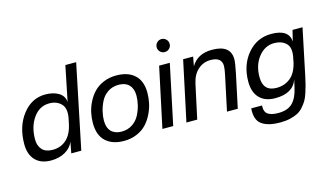

<svg xmlns="http://www.w3.org/2000/svg" viewBox="-102 -1071 2758 1614"><g transform="rotate(-15 1277.0 -264.0)"><path d="M637 -730 486 0H399L417 -96Q396 -45 343.5 -15.5Q291 14 221 14Q133 14 85 -36.5Q37 -87 37 -176Q37 -330 116.5 -432.5Q196 -535 315 -535Q384 -535 430.5 -507Q477 -479 481 -425L543 -730ZM135 -192Q135 -136 165.5 -102.5Q196 -69 258 -69Q327 -69 376 -112.5Q425 -156 444 -246L452 -284L453 -288Q470 -374 431.5 -414Q393 -454 328 -454Q242 -454 188.5 -378Q135 -302 135 -192Z M735 -193Q735 -132 767 -99.5Q799 -67 856 -67Q910 -67 950.5 -94Q991 -121 1012.5 -163Q1034 -205 1044 -247Q1054 -289 1054 -328Q1054 -388 1022 -421Q990 -454 932 -454Q878 -454 837.5 -427Q797 -400 776 -358Q755 -316 745 -274Q735 -232 735 -193ZM640 -198Q640 -243 649.5 -288Q659 -333 681.5 -378Q704 -423 737 -457.5Q770 -492 820.5 -513.5Q871 -535 932 -535Q1035 -535 1092 -482Q1149 -429 1149 -327Q1149 -282 1139.5 -237Q1130 -192 1107.5 -146Q1085 -100 1052.5 -65Q1020 -30 969 -8Q918 14 856 14Q755 14 697.5 -39.5Q640 -93 640 -198Z M1396 -521 1286 0H1192L1303 -521ZM1323 -675Q1323 -699 1339.5 -715.5Q1356 -732 1379 -732Q1403 -732 1419.5 -715.5Q1436 -699 1436 -675Q1436 -652 1419.5 -635.5Q1403 -619 1379 -619Q1356 -619 1339.5 -635.5Q1323 -652 1323 -675Z M1599 -521 1584 -440Q1639 -535 1766 -535Q1928 -535 1928 -409Q1928 -380 1910 -292L1848 0H1754L1819 -306Q1829 -353 1829 -378Q1829 -455 1732 -455Q1669 -455 1622 -413.5Q1575 -372 1558 -292L1495 0H1401L1512 -521Z M2466 -114Q2456 -69 2449 -41.5Q2442 -14 2429.5 23.5Q2417 61 2403 84Q2389 107 2366.5 132.5Q2344 158 2316.5 172Q2289 186 2250.5 195Q2212 204 2165 204Q2058 204 2004 164.5Q1950 125 1958 26H2052Q2048 81 2078.5 102Q2109 123 2169 123Q2251 123 2293.5 80.5Q2336 38 2355 -49L2370 -116Q2332 -4 2177 -4Q2089 -4 2040.5 -54Q1992 -104 1992 -196Q1992 -341 2074 -438Q2156 -535 2281 -535Q2434 -535 2441 -427L2464 -521H2551ZM2093 -209Q2093 -85 2210 -85Q2279 -85 2329.5 -125Q2380 -165 2401 -253L2409 -294L2411 -303Q2425 -383 2386.5 -418.5Q2348 -454 2286 -454Q2204 -454 2148.5 -384Q2093 -314 2093 -209Z"/></g></svg>

Font: Nacelle
Style: Italic
Weight: 400
Italic angle: -12°
Designer: Sora Sagano
Foundry: Sora Sagano
Version: Version 1.000;FEAKit 1.0